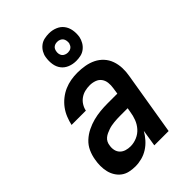

<svg xmlns="http://www.w3.org/2000/svg" viewBox="-229 -859 958 958"><g transform="rotate(-45 250.0 -379.5)"><path d="M141 8Q120 8 100 3.5Q80 -1 64.5 -12.5Q49 -24 38.5 -41Q28 -58 23.5 -77.5Q19 -97 19 -118Q19 -139 23 -160Q27 -185 38 -209.5Q49 -234 69 -252.5Q89 -271 113.5 -283Q138 -295 163 -301.5Q188 -308 213.5 -310.5Q239 -313 265 -313H334L339 -347Q342 -365 340 -383Q338 -401 328 -414.5Q318 -428 301 -434Q284 -440 266 -440Q249 -440 232 -436Q215 -432 200 -421.5Q185 -411 175.5 -395.5Q166 -380 163 -364H62Q67 -386 76 -408.5Q85 -431 99.5 -450.5Q114 -470 133.5 -485.5Q153 -501 175 -510.5Q197 -520 220 -524Q243 -528 266 -528Q293 -528 319 -523.5Q345 -519 367.5 -508Q390 -497 407 -478.5Q424 -460 432.5 -436Q441 -412 442 -385.5Q443 -359 438 -332L383 0H282L296 -88Q284 -67 267.5 -48.5Q251 -30 230.5 -17Q210 -4 187 2Q164 8 141 8ZM195 -80Q218 -80 240.5 -89.5Q263 -99 279 -117Q295 -135 303.5 -157.5Q312 -180 315 -202L319 -225H265Q254 -225 244 -224.5Q234 -224 223.5 -223Q213 -222 202.5 -220Q192 -218 182 -214.5Q172 -211 162 -206.5Q152 -202 143.5 -195Q135 -188 130 -178Q125 -168 124 -157Q121 -141 124.5 -125.5Q128 -110 138.5 -99.5Q149 -89 164 -84.5Q179 -80 195 -80ZM305 -573Q281 -573 260 -581.5Q239 -590 226 -607Q213 -624 209.5 -647Q206 -670 210 -694Q212 -709 220.5 -724Q229 -739 242.5 -749.5Q256 -760 272.5 -763.5Q289 -767 305 -767Q328 -767 349 -758.5Q370 -750 383 -733Q396 -716 400 -693Q404 -670 400 -646Q397 -631 388.5 -616Q380 -601 366.5 -590.5Q353 -580 337 -576.5Q321 -573 305 -573ZM305 -632Q311 -632 317 -633.5Q323 -635 328.5 -639Q334 -643 337 -649Q340 -655 342 -661Q343 -670 341.5 -679Q340 -688 335 -694.5Q330 -701 322 -704.5Q314 -708 305 -708Q298 -708 292 -706.5Q286 -705 280.5 -701Q275 -697 272 -691Q269 -685 268 -679Q266 -670 267.5 -661Q269 -652 274 -645.5Q279 -639 287.5 -635.5Q296 -632 305 -632Z"/></g></svg>

Font: Iosevka SS04 Semibold
Style: Italic
Weight: 600
Italic angle: -9°
Monospace: yes
Designer: Belleve Invis
Foundry: Belleve Invis
Version: Version 19.0.0; ttfautohint (v1.8.4)